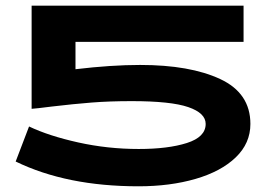

<svg xmlns="http://www.w3.org/2000/svg" viewBox="-20 -640 962 674"><path d="M859 -205Q859 -137 807.5 -87.5Q756 -38 666.5 -12Q577 14 466 14Q214 14 35 -73L82 -196Q151 -163 254.5 -140Q358 -117 467 -117Q570 -117 636 -138Q702 -159 702 -205Q702 -243 641 -264Q580 -285 442 -285Q365 -285 301.5 -280Q238 -275 162 -266Q107 -259 91 -258V-620H835V-493H245V-397Q371 -412 472 -412Q647 -412 753 -362.5Q859 -313 859 -205Z"/></svg>

Font: BioRhyme Expanded ExtraBold
Style: Regular
Weight: 800
Width: 7
Designer: Aoife Mooney
Foundry: Aoife Mooney Type
Version: Version 1.000